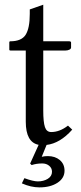

<svg xmlns="http://www.w3.org/2000/svg" viewBox="-20 -604 343 815"><path d="M159.2 89.8Q134.8 89.8 114.3 96.7L107.9 90.3L144 10.7Q89.4 0 89.4 -87.4V-389.6H24.4Q19.5 -389.6 19.5 -393.6V-424.8Q19.5 -428.7 23.4 -428.7Q71.3 -428.7 88.9 -456.5Q106.4 -484.4 106.4 -544.9V-564L163.6 -584V-428.7H273.9Q281.7 -428.7 281.7 -422.9V-402.8Q281.7 -396.5 274.4 -393.1Q267.1 -389.6 258.3 -389.6H163.6V-134.8Q163.6 -85.9 170.7 -64.7Q177.7 -43.5 197.3 -43.5Q233.4 -43.5 268.6 -70.8L286.6 -53.7Q234.9 4.4 177.7 11.2L157.2 61.5Q168.9 58.6 183.1 58.6Q213.9 58.6 233.9 75.4Q253.9 92.3 253.9 120.6Q253.9 152.3 223.9 171.9Q193.8 191.4 147.5 191.4Q111.3 191.4 72.8 174.3L83.5 152.3Q121.1 166 140.6 166Q165 166 182.9 155Q200.7 144 200.7 125Q200.7 109.4 188.7 99.6Q176.8 89.8 159.2 89.8Z"/></svg>

Font: Libertinage
Style: l
Weight: 400
Designer: OSP
Foundry: OSP
Version: Version 1.0; 2008; OFL relea